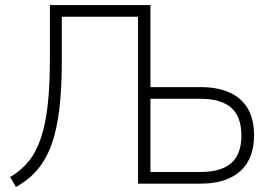

<svg xmlns="http://www.w3.org/2000/svg" viewBox="-20 -725 1088 758"><path d="M43 13 20 -26Q63 -51 93 -88Q123 -125 141.5 -180Q160 -235 168.5 -312Q177 -389 177 -494V-705H574V-381H773Q840 -381 887 -359.5Q934 -338 958.5 -296Q983 -254 983 -191Q983 -129 958.5 -86.5Q934 -44 886.5 -22Q839 0 772 0H525V-659H224V-483Q224 -377 214.5 -296Q205 -215 184 -156Q163 -97 128 -55.5Q93 -14 43 13ZM574 -46H770Q854 -46 893.5 -81.5Q933 -117 933 -190Q933 -265 892.5 -300Q852 -335 771 -335H574Z"/></svg>

Font: Nunito Sans 7pt SemiCondensed ExtraLight
Style: Regular
Weight: 250
Width: 4
Designer: Vernon Adams
Foundry: Vernon Adams
Version: Version 3.101;gftools[0.9.27]